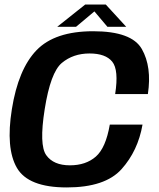

<svg xmlns="http://www.w3.org/2000/svg" viewBox="-20 -818 696 842"><path d="M272.5 4Q441 4 513 -76.2Q585 -156.5 605 -271.5H461.5Q444 -169.5 400.2 -131.2Q356.5 -93 286.5 -93Q214.5 -93 182.8 -137.5Q151 -182 176 -339Q201.5 -500.5 251.2 -542Q301 -583.5 372.5 -583.5Q443 -583.5 472.2 -547.5Q501.5 -511.5 485 -405.5H628.5Q646.5 -525 602 -603Q557.5 -681 388.5 -681Q220.5 -681 140.2 -597.8Q60 -514.5 32 -339Q4.5 -167.5 54.2 -81.8Q104 4 272.5 4ZM231 -700.5H313.5L394 -768L451 -700.5H533.5L444 -798H353.5Z"/></svg>

Font: Anybody Thin SemiBold
Style: Italic
Weight: 600
Italic angle: -10°
Version: Version 1.113;gftools[0.9.25]